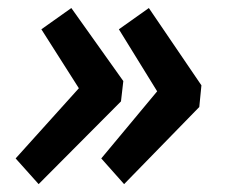

<svg xmlns="http://www.w3.org/2000/svg" viewBox="-20 -511 572 485"><path d="M293.5 -45.9 235.8 -110.8 377 -280.3 280.3 -437 356 -490.7 488.8 -295.4 483.4 -240.7ZM77.6 -45.9 19.5 -110.8 179.2 -288.1 84.5 -437 160.2 -490.7 291.5 -306.2 285.6 -254.9Z"/></svg>

Font: Reddit Sans ExtraBold
Style: Italic
Weight: 800
Italic angle: -11.25°
Designer: Stephen Hutchings
Version: Version 1.013